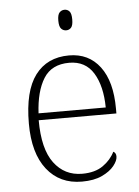

<svg xmlns="http://www.w3.org/2000/svg" viewBox="-54 -785 606 837"><g transform="rotate(-5 249.5 -366.5)"><path d="M271 10Q174 10 118 -61Q62 -132 62 -262Q62 -404 114 -473.5Q166 -543 262 -543Q348 -543 397 -478Q446 -413 446 -294V-273H106Q106 -147 152 -85.5Q198 -24 275 -24Q331 -24 366 -48.5Q401 -73 418 -108Q424 -105 427 -99.5Q430 -94 430 -86Q430 -68 412 -45.5Q394 -23 359 -6.5Q324 10 271 10ZM402 -303Q401 -397 366 -454Q331 -511 260 -511Q183 -511 148 -455Q113 -399 108 -303ZM260 -653Q247 -653 238 -662.5Q229 -672 229 -698Q229 -724 238 -733.5Q247 -743 260 -743Q273 -743 281.5 -733.5Q290 -724 290 -698Q290 -672 281.5 -662.5Q273 -653 260 -653Z"/></g></svg>

Font: Noto Rashi Hebrew ExtraLight
Style: Regular
Weight: 250
Version: Version 1.006